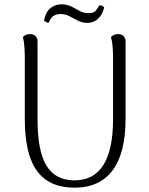

<svg xmlns="http://www.w3.org/2000/svg" viewBox="-20 -857 691 890"><path d="M562 -664V-305Q562 -148 502 -67.5Q442 13 325 13Q209 13 152 -64Q95 -141 95 -305V-587Q95 -617 93 -642Q91 -667 86 -685Q90 -690 98.5 -694.5Q107 -699 120 -699Q135 -699 144.5 -690Q154 -681 154 -664V-303Q154 -157 195.5 -89Q237 -21 325 -21Q415 -21 459.5 -92.5Q504 -164 504 -303V-587Q504 -617 502 -642Q500 -667 494 -685Q499 -690 507 -694.5Q515 -699 528 -699Q543 -699 552.5 -690Q562 -681 562 -664ZM463 -823Q456 -791 435.5 -771Q415 -751 385 -751Q361 -751 340.5 -761.5Q320 -772 301.5 -782Q283 -792 262 -792Q240 -792 226.5 -782Q213 -772 206 -752Q201 -751 195 -754Q189 -757 184 -762Q192 -802 214 -819.5Q236 -837 265 -837Q291 -837 310.5 -827Q330 -817 349 -806.5Q368 -796 391 -796Q413 -796 422.5 -806Q432 -816 440 -832Q448 -832 453 -830Q458 -828 463 -823Z"/></svg>

Font: Arima Light
Style: Regular
Weight: 300
Designer: Joana Correia and Natanael Gama
Foundry: NDISCOVER
Version: Version 1.101;gftools[0.9.23]